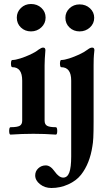

<svg xmlns="http://www.w3.org/2000/svg" viewBox="-20 -669 559 960"><path d="M135 -512Q105 -512 84.5 -531.5Q64 -551 64 -581Q64 -609 84.5 -629Q105 -649 135 -649Q166 -649 187 -629.5Q208 -610 208 -581Q208 -552 186.5 -532Q165 -512 135 -512ZM33 4Q28 4 26.5 -5Q25 -14 26.5 -23.5Q28 -33 33 -33Q66 -33 78.5 -40Q91 -47 91 -66V-266Q91 -333 42 -333Q37 -333 35.5 -342Q34 -351 35.5 -360Q37 -369 42 -369Q57 -369 82 -377Q107 -385 132 -396.5Q157 -408 173 -421Q182 -427 186.5 -429Q191 -431 196 -431Q207 -431 207 -418Q205 -391 204 -375Q203 -359 203 -342V-66Q203 -47 215.5 -40Q228 -33 259 -33Q264 -33 265.5 -23.5Q267 -14 265.5 -5Q264 4 259 4Q231 2 203 1Q175 0 147 0Q119 0 90.5 1Q62 2 33 4ZM378 -512Q348 -512 327.5 -531.5Q307 -551 307 -580Q307 -608 327.5 -627.5Q348 -647 378 -647Q409 -647 430 -627.5Q451 -608 451 -580Q451 -551 429.5 -531.5Q408 -512 378 -512ZM237 271Q204 271 180 252Q156 233 156 208Q156 187 171.5 172.5Q187 158 209 158Q232 158 253 188Q275 219 296 219Q317 219 326.5 193.5Q336 168 336 113V-266Q336 -333 286 -333Q282 -333 280.5 -342Q279 -351 280.5 -360Q282 -369 286 -369Q302 -369 326.5 -377Q351 -385 376 -396.5Q401 -408 418 -421Q426 -427 431 -429Q436 -431 441 -431Q452 -431 452 -418Q449 -391 448.5 -375Q448 -359 448 -342V-62Q448 -7 446.5 20Q445 47 442 62Q429 149 385 205Q361 235 321 253Q281 271 237 271Z"/></svg>

Font: Junicode SmExp
Style: Bold
Weight: 700
Width: 6
Designer: Peter S. Baker
Version: Version 2.205; ttfautohint (v1.8.4)